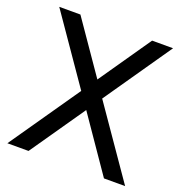

<svg xmlns="http://www.w3.org/2000/svg" viewBox="-127 -811 874 921"><g transform="rotate(20 310.5 -350.0)"><path d="M257 -357 20 -700H128L311 -435L494 -700H601L364 -357L611 0H503L311 -279L118 0H10Z"/></g></svg>

Font: Bai Jamjuree Medium
Style: Regular
Weight: 500
Version: Version 1.000; ttfautohint (v1.6)